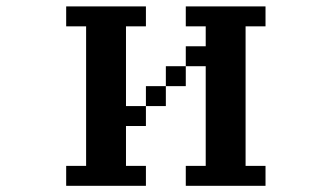

<svg xmlns="http://www.w3.org/2000/svg" viewBox="-20 -567 1040 602"><path d="M562.5 15.6V-46.9H625V-359.4H562.5V-421.9H625V-484.4H562.5V-546.9H812.5V-484.4H750V-46.9H812.5V15.6ZM187.5 15.6V-46.9H250V-484.4H187.5V-546.9H437.5V-484.4H375V-234.4H437.5V-171.9H375V-46.9H437.5V15.6ZM562.5 -359.4V-296.9H500V-234.4H437.5V-296.9H500V-359.4Z"/></svg>

Font: KH Dot Dougenzaka 16
Style: Regular
Weight: 400
Designer: Original version for X68000 by Keitarou Hiraki (http://hp.vector.co.jp/authors/VA000874/) / TrueType conversion by Homem
Version: Version 1.00.20150527